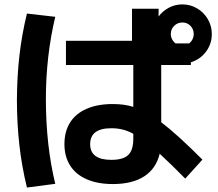

<svg xmlns="http://www.w3.org/2000/svg" viewBox="-20 -798 978 860"><path d="M268.6 -152.3Q268.6 -209 293.9 -249.3Q319.3 -289.6 368.2 -310.8Q417 -332 485.4 -332Q536.6 -332 577.1 -319.3V-506.8H275.4V-615.2H571.3V-758.8H690.4V-724.1Q709 -749 736.8 -763.7Q764.6 -778.3 796.9 -778.3Q832.5 -778.3 862.8 -760.5Q893.1 -742.7 910.9 -712.2Q928.7 -681.6 928.7 -645.5Q928.7 -601.1 902.6 -566.4Q876.5 -531.7 835 -519V-506.8H702.1V-250.5Q772.5 -197.3 886.7 -83L809.6 2Q751 -58.1 695.3 -109.4Q679.2 -42.5 626 -8.1Q572.8 26.4 485.4 26.4Q417.5 26.4 368.7 5.1Q319.8 -16.1 294.2 -56.4Q268.6 -96.7 268.6 -152.3ZM55.7 -347.7Q56.2 -454.1 66.9 -548.3Q77.6 -642.6 100.6 -737.3L227.5 -722.7Q185.5 -545.9 185.5 -354.5Q185.5 -147.9 227.5 25.4L100.6 42Q77.6 -52.7 66.9 -147Q56.2 -241.2 55.7 -347.7ZM478.5 -82Q531.7 -82 554.4 -103.8Q577.1 -125.5 577.1 -176.8V-198.7Q551.8 -212.4 528.3 -218Q504.9 -223.6 478.5 -223.6Q383.8 -223.6 383.8 -152.3Q383.8 -82 478.5 -82ZM766.6 -603.5H826.7Q836.4 -610.4 842 -621.6Q847.7 -632.8 847.7 -645.5Q847.7 -667.5 833 -682.4Q818.4 -697.3 796.9 -697.3Q775.4 -697.3 760.3 -682.4Q745.1 -667.5 745.1 -645.5Q745.1 -632.8 751 -621.8Q756.8 -610.8 766.6 -603.5Z"/></svg>

Font: Pretendard
Style: Bold
Weight: 700
Designer: Base glyphs from Inter by Rasmus Andersson; Hangeul glyphs from Noto Sans CJK(Source Han Sans) by Jang Soo-young and Kan
Foundry: Kil Hyung-jin
Version: Version 1.309